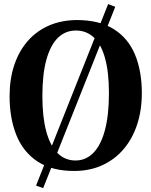

<svg xmlns="http://www.w3.org/2000/svg" viewBox="-20 -854 766 972"><path d="M527.5 -833.5 563.5 -819.5 198.5 98.5 162.5 85.5ZM358 11.5Q244 12 171 -35.8Q98 -83.5 63.2 -169.2Q28.5 -255 28.5 -367Q28.5 -454.5 52.5 -525.5Q76.5 -596.5 121.2 -647.2Q166 -698 229.2 -725.2Q292.5 -752.5 371 -752.5Q484 -752 556.5 -706.2Q629 -660.5 663.5 -577.5Q698 -494.5 698 -383Q698 -295.5 674.2 -223.5Q650.5 -151.5 605.8 -99Q561 -46.5 498.5 -17.8Q436 11 358 11.5ZM362.5 -41.5Q414.5 -41.5 452.5 -80Q490.5 -118.5 511 -194.5Q531.5 -270.5 531.5 -382.5Q531.5 -487.5 512.2 -558Q493 -628.5 455.5 -664Q418 -699.5 364 -699.5Q311.5 -699.5 273.8 -663.2Q236 -627 215.2 -553.2Q194.5 -479.5 194.5 -367.5Q194.5 -262 214 -189.5Q233.5 -117 271 -79.2Q308.5 -41.5 362.5 -41.5Z"/></svg>

Font: Merriweather 48pt
Style: Bold
Weight: 700
Version: Version 2.100